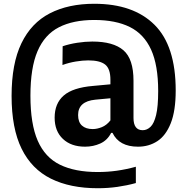

<svg xmlns="http://www.w3.org/2000/svg" viewBox="-20 -769 994 1019"><path d="M499 230Q352.5 230 250.2 179.2Q148 128.5 94.8 20.5Q41.5 -87.5 41.5 -260Q41.5 -431.5 93.8 -539.5Q146 -647.5 244.5 -698.2Q343 -749 480.5 -749Q688 -749 800.2 -637.2Q912.5 -525.5 912.5 -289Q912.5 -180.5 886.2 -114.8Q860 -49 815 -19.8Q770 9.5 712.5 9.5Q612.5 9.5 577 -64H570Q550 -24.5 512.5 -7.5Q475 9.5 431.5 9.5Q357.5 9.5 313.8 -31.8Q270 -73 270 -144.5Q270 -220 318.2 -262Q366.5 -304 474 -313L566 -321.5V-346Q566 -404.5 538 -426.5Q510 -448.5 448.5 -448.5Q418.5 -448.5 382.2 -442.5Q346 -436.5 311.5 -424L312.5 -523.5Q347.5 -535.5 390 -542Q432.5 -548.5 470 -548.5Q581 -548.5 634.8 -502.5Q688.5 -456.5 688.5 -340.5V-143Q688.5 -78 737.5 -78Q760 -78 778.8 -95.8Q797.5 -113.5 808.5 -158.5Q819.5 -203.5 819.5 -285.5Q819.5 -423 781.8 -505.8Q744 -588.5 668.8 -625.8Q593.5 -663 480.5 -663Q368 -663 292.5 -624.2Q217 -585.5 179.2 -497.5Q141.5 -409.5 141.5 -261Q141.5 -111 180.2 -22.2Q219 66.5 298.2 105.2Q377.5 144 499 144Q551 144 600.5 137Q650 130 701 116V202.5Q654 215.5 603 222.8Q552 230 499 230ZM394.5 -158.5Q394.5 -121 415 -102.5Q435.5 -84 472 -84Q495 -84 520.5 -94.2Q546 -104.5 566 -130V-247.5L486 -240Q394.5 -231 394.5 -158.5Z"/></svg>

Font: Encode Sans SemiCondensed SemiCondensed SemiBold
Style: Regular
Weight: 600
Width: 4
Designer: Multiple Designers
Foundry: Impallari Type
Version: Version 3.000; ttfautohint (v1.8.3) -l 8 -r 50 -G 200 -x 14 